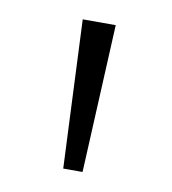

<svg xmlns="http://www.w3.org/2000/svg" viewBox="-48 -702 360 401"><g transform="rotate(10 131.5 -501.0)"><path d="M97 -658H167L152 -344H111Z"/></g></svg>

Font: LXGW Bright GB
Style: Regular
Weight: 400
Designer: Christian Thalmann (Catharsis Fonts)
Foundry: LXGW / Christian Thalmann (Catharsis Fonts) / Fontworks Inc.
Version: Version 5.510